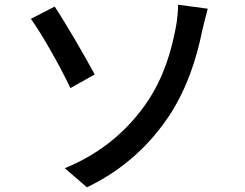

<svg xmlns="http://www.w3.org/2000/svg" viewBox="-20 -760 1040 815"><path d="M255 -46 349 35C510 -42 622 -153 701 -273C774 -386 814 -510 838 -628C843 -650 853 -691 862 -723L736 -740C736 -719 733 -676 726 -642C709 -553 679 -437 604 -326C530 -218 420 -113 255 -46ZM212 -732 111 -680C155 -620 233 -483 279 -386L382 -444C346 -511 258 -664 212 -732Z"/></svg>

Font: Noto Sans CJK SC Medium
Style: Regular
Weight: 500
Designer: Ryoko NISHIZUKA 西塚涼子 (kana, bopomofo & ideographs); Paul D. Hunt (Latin, Greek & Cyrillic); Sandoll Communications 산돌커뮤니
Foundry: Adobe
Version: Version 2.004;hotconv 1.0.118;makeotfexe 2.5.65603